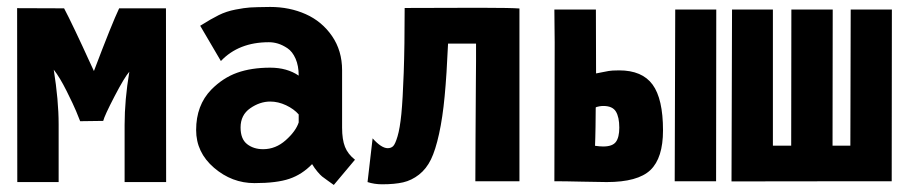

<svg xmlns="http://www.w3.org/2000/svg" viewBox="-20 -522 2628 553"><path d="M29.3 -498.5 164.6 -498Q175.8 -477.1 197.3 -431.9Q218.8 -386.7 234.4 -352.1L250.5 -317.4Q302.7 -455.1 323.2 -498H458L458.5 2.4H338.9V-162.1Q338.9 -234.4 352.5 -315.4Q338.9 -300.3 309.8 -244.4Q280.8 -188.5 277.3 -173.8L210.9 -172.9Q206.5 -184.1 199.2 -201.9Q191.9 -219.7 171.9 -259.8Q151.9 -299.8 134.8 -321.3Q148.9 -232.9 148.9 -164.1V2.4H29.8Z M672.9 -154.8Q672.9 -121.6 691.7 -106.9Q710.4 -92.3 737.8 -92.3Q773.9 -92.3 803 -118.2Q832 -144 840.3 -169.4V-192.4Q826.7 -208 804 -218.8Q781.2 -229.5 758.3 -229.5Q728.5 -229.5 700.7 -210.2Q672.9 -190.9 672.9 -154.8ZM965.3 -154.3Q965.3 -120.1 973.6 -99.1Q981.9 -78.1 1002.4 -62L941.4 10.7Q935.5 6.3 924.3 -1.5Q913.1 -9.3 907.7 -13.7Q902.3 -18.1 894.3 -27.6Q886.2 -37.1 878.9 -49.3Q850.1 -19.5 813.7 -7.1Q777.3 5.4 712.9 5.4Q647.9 5.4 596.4 -38.8Q544.9 -83 544.9 -147.5Q544.9 -218.8 588.4 -263.7Q622.1 -297.9 663.1 -312.5Q704.1 -327.1 758.3 -327.1Q806.6 -327.1 840.3 -304.2Q840.3 -332.5 831.3 -353Q822.3 -373.5 807.9 -383.1Q793.5 -392.6 780.5 -396.5Q767.6 -400.4 754.4 -400.4Q667.5 -400.4 616.2 -346.2L556.6 -447.8Q588.4 -467.8 610.1 -478.5Q631.8 -489.3 658.2 -494.4Q684.6 -499.5 700.4 -500.5Q716.3 -501.5 758.3 -502Q814 -502 860.6 -481.2Q907.2 -460.4 936.3 -418.2Q965.3 -376 965.3 -319.8Z M1038.6 2.4 1053.2 -123.5Q1078.6 -95.2 1096.7 -95.2Q1106 -95.2 1112.1 -100.8Q1118.2 -106.4 1125 -129.2Q1131.8 -151.9 1136 -193.8Q1140.1 -235.8 1142.8 -312.7Q1145.5 -389.6 1145.5 -499L1318.4 -499.5H1376.5Q1448.7 -499.5 1476.1 -497.6V0H1349.1Q1349.1 -26.4 1349.6 -121.3Q1350.1 -216.3 1350.6 -281.2L1351.1 -346.2V-396.5H1270.5Q1266.6 -307.1 1260.7 -245.1Q1254.9 -183.1 1244.6 -136.5Q1234.4 -89.8 1221.2 -62.7Q1208 -35.6 1186.8 -19Q1165.5 -2.4 1141.1 3.2Q1116.7 8.8 1080.6 8.8Q1058.1 8.8 1038.6 2.4Z M1923.3 0 1924.8 -494.6H2043L2042.5 0ZM1717.8 -216.8Q1711.9 -216.8 1706.5 -215.8Q1701.2 -214.8 1698.2 -213.9L1695.8 -212.4Q1695.3 -144 1694.6 -126Q1693.8 -107.9 1693.8 -102.1Q1707.5 -100.1 1717.3 -100.1Q1744.1 -100.1 1753.9 -113.3Q1763.7 -126.5 1763.7 -154.3Q1763.7 -184.6 1753.9 -200.7Q1744.1 -216.8 1717.8 -216.8ZM1576.7 -494.6H1597.2H1696.3L1696.8 -310.5Q1707 -312.5 1718.3 -314.7Q1729.5 -316.9 1733.4 -317.6Q1737.3 -318.4 1744.6 -318.8Q1752 -319.3 1763.2 -319.3Q1829.6 -319.3 1859.6 -278.3Q1889.6 -237.3 1889.6 -146.5Q1889.6 -66.9 1853.3 -32.2Q1816.9 2.4 1727.5 2.4Q1705.6 2.4 1656 1.2Q1606.4 0 1576.7 0Q1576.7 -33.7 1577.1 -159.4Q1577.6 -285.2 1577.6 -400.4Q1577.6 -428.2 1577.1 -450.7Q1576.7 -473.1 1576.7 -494.6Z M2206.1 -102.5H2258.8L2259.3 -494.6H2378.4L2377.9 -102.5H2429.2L2430.2 -494.6H2548.8L2548.3 0H2472.2L2086.9 0.5L2088.4 -494.6H2206.1Z"/></svg>

Font: Fantasque Sans Mono
Style: Bold
Weight: 700
Monospace: yes
Designer: Jany Belluz
Version: Version 1.8.0 ; ttfautohint (v1.8.2)